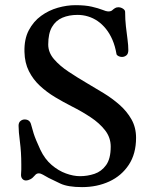

<svg xmlns="http://www.w3.org/2000/svg" viewBox="-20 -728 601 762"><path d="M305.7 14.6Q249.5 14.6 219.5 0.5Q189.5 -13.7 172.9 -22Q159.2 -29.3 150.4 -34.7Q141.6 -40 133.3 -40Q129.9 -40 126 -38.3Q122.1 -36.6 118.2 -31.7Q109.4 -21 100.1 -16.4Q90.8 -11.7 83.5 -11.7Q74.2 -11.7 68.6 -18.3Q63 -24.9 63.5 -35.2Q64.5 -44.9 64.5 -55.2Q64.5 -65.4 64.5 -75.7Q64.5 -124 59.1 -165Q53.7 -206.1 53.7 -229Q53.7 -241.7 61.3 -247.8Q68.8 -253.9 77.6 -253.9Q98.6 -253.9 103.5 -233.4Q106.4 -221.2 113.5 -198.5Q120.6 -175.8 140.1 -133.8Q157.7 -96.7 184.8 -73.5Q211.9 -50.3 241.7 -39.6Q271.5 -28.8 297.4 -28.8Q327.1 -28.8 355 -38.1Q382.8 -47.4 401.1 -72.8Q419.4 -98.1 419.4 -146Q419.4 -182.1 397.2 -210.7Q375 -239.3 339.6 -262.7Q304.2 -286.1 265.1 -305.7Q231.4 -322.8 198.5 -342.5Q165.5 -362.3 138.4 -387.5Q111.3 -412.6 94.7 -445.6Q78.1 -478.5 77.1 -522Q75.7 -572.3 94.2 -607.7Q112.8 -643.1 143.1 -665Q173.3 -687 209.5 -697.3Q245.6 -707.5 279.3 -707.5Q318.4 -707.5 344.5 -701.4Q370.6 -695.3 386.5 -689Q402.3 -682.6 408.7 -682.6Q420.4 -682.6 425 -687Q429.7 -691.4 436.5 -695.8Q441.9 -699.2 449.7 -699.2Q459.5 -699.2 468 -693.6Q476.6 -688 476.6 -680.7Q476.6 -650.9 479.7 -623.3Q482.9 -595.7 486.1 -571.8Q489.3 -547.9 489.3 -529.3Q489.3 -514.2 481.4 -508.1Q473.6 -502 463.9 -502Q456.5 -502 450 -505.4Q443.4 -508.8 442.4 -513.2Q437 -544.9 426.3 -569.8Q415.5 -594.7 400.6 -613.3Q385.7 -631.8 367.7 -644.3Q349.6 -656.7 329.3 -662.8Q309.1 -668.9 287.6 -668.9Q253.9 -668.9 227.5 -657.7Q201.2 -646.5 186.3 -620.8Q171.4 -595.2 171.4 -551.3Q171.4 -520 194.1 -493.4Q216.8 -466.8 252.2 -443.4Q287.6 -419.9 325.2 -397.9Q356.9 -379.4 390.9 -358.6Q424.8 -337.9 454.1 -312.3Q483.4 -286.6 501.7 -254.4Q520 -222.2 520 -181.2Q520 -117.7 491.2 -74Q462.4 -30.3 413.8 -7.8Q365.2 14.6 305.7 14.6Z"/></svg>

Font: Gelasio
Style: Regular
Weight: 400
Designer: Eben Sorkin
Foundry: Eben Sorkin
Version: Version 1.008